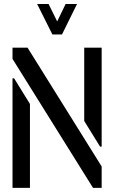

<svg xmlns="http://www.w3.org/2000/svg" viewBox="-20 -916 557 936"><path d="M161.1 -896.5H216.8L258.8 -811.5L299.8 -896.5H355.5L282.2 -748H235.4ZM41 0V-534.2H48.8L126 -409.2V0ZM41 -628.9V-683.6H114.3L475.6 -104.5V0H433.6ZM390.6 -326.2V-683.6H475.6V-201.2H467.8Z"/></svg>

Font: Post No Bills Colombo SemiBold
Style: Regular
Weight: 600
Designer: Kosala Senevirathne, Siva Puranthara, Lasantha Premarathna, Tharique Azeez
Foundry: Mooniak
Version: Version 1.220 ; ttfautohint (v1.6)